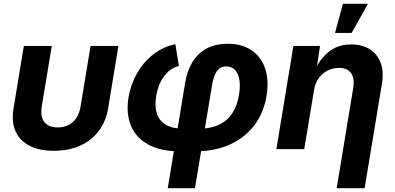

<svg xmlns="http://www.w3.org/2000/svg" viewBox="-20 -779 2063 1003"><path d="M260.7 8.8Q185.1 8.8 133.8 -17.8Q82.5 -44.4 60.8 -94.2Q39.1 -144 50.8 -213.4L104.5 -539.1H250.5L198.2 -222.7Q192.4 -187 200.4 -162.8Q208.5 -138.7 229.2 -126Q250 -113.3 281.2 -113.3Q313.5 -113.3 338.1 -126Q362.8 -138.7 378.9 -162.8Q395 -187 400.9 -222.7L453.1 -539.1H598.6L544.9 -213.4Q533.7 -144.5 495.6 -94.5Q457.5 -44.4 397.7 -17.8Q337.9 8.8 260.7 8.8Z M856.4 204.1 947.8 -350.1Q958 -409.7 985.1 -454.6Q1012.2 -499.5 1058.3 -524.9Q1104.5 -550.3 1170.9 -550.3Q1244.6 -550.3 1294.7 -515.9Q1344.7 -481.4 1365.2 -420.4Q1385.7 -359.4 1372.6 -278.3Q1357.4 -188.5 1307.9 -123.5Q1258.3 -58.6 1179.2 -23.4Q1100.1 11.7 997.6 11.7H921.4Q819.8 11.7 754.9 -23.7Q689.9 -59.1 663.8 -123Q637.7 -187 651.4 -271Q663.1 -339.8 696.8 -397.9Q730.5 -456.1 781.7 -495.6Q833 -535.2 896 -547.9L914.6 -434.6Q884.8 -427.2 860.4 -406Q835.9 -384.8 819.3 -351.8Q802.7 -318.8 795.9 -276.4Q787.1 -222.7 799.8 -184.6Q812.5 -146.5 847.9 -126.5Q883.3 -106.4 940.9 -106.4H1017.1Q1078.1 -106.4 1122.1 -126.5Q1166 -146.5 1192.6 -186Q1219.2 -225.6 1228.5 -283.7Q1235.8 -327.1 1230.7 -360.6Q1225.6 -394 1208.3 -413.1Q1190.9 -432.1 1161.6 -432.1Q1137.7 -432.1 1123 -418.5Q1108.4 -404.8 1100.1 -382.3Q1091.8 -359.9 1087.4 -332L998.5 204.1Z M1620.6 -309.6 1569.3 0H1423.8L1512.7 -539.1H1651.9L1631.3 -403.3L1618.7 -403.8Q1641.6 -450.2 1669.4 -481.9Q1697.3 -513.7 1732.9 -530.3Q1768.6 -546.9 1814.5 -546.9Q1871.1 -546.9 1910.9 -522.2Q1950.7 -497.6 1968.3 -451.4Q1985.8 -405.3 1975.1 -340.8L1884.8 204.1H1738.8L1824.7 -315.9Q1833.5 -367.7 1814.7 -396Q1795.9 -424.3 1750.5 -424.3Q1719.7 -424.3 1692.4 -410.9Q1665 -397.5 1646 -372.1Q1627 -346.7 1620.6 -309.6ZM1730 -606.9 1771.5 -759.3H1902.3L1816.9 -606.9Z"/></svg>

Font: Inter 18pt
Style: Bold Italic
Weight: 700
Italic angle: -9.3988°
Designer: Rasmus Andersson
Foundry: rsms
Version: Version 4.001;git-66647c0bb